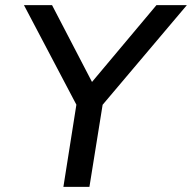

<svg xmlns="http://www.w3.org/2000/svg" viewBox="-20 -725 745 745"><path d="M226 0 284 -367 291 -291 73 -705H182L337 -407L587 -705H705L355 -291L386 -367L327 0Z"/></svg>

Font: Nunito Sans 7pt Medium
Style: Italic
Weight: 500
Italic angle: -9°
Designer: Vernon Adams
Foundry: Vernon Adams
Version: Version 3.101;gftools[0.9.27]